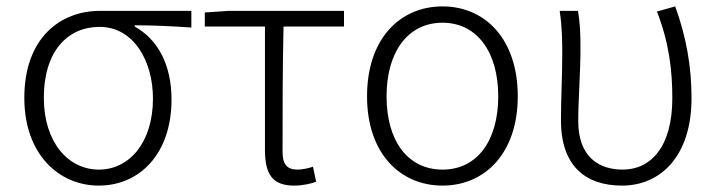

<svg xmlns="http://www.w3.org/2000/svg" viewBox="-20 -567 2247 600"><path d="M289 13C414 13 516 -84 516 -256C516 -365 473 -444 401 -484V-488C462 -488 516 -485 578 -481V-533H292C169 -533 56 -449 56 -261C56 -85 164 13 289 13ZM289 -37C192 -37 117 -124 117 -261C117 -409 193 -483 291 -483C398 -483 458 -376 458 -259C458 -124 386 -37 289 -37Z M899 13C926 13 952 7 968 1L958 -46C943 -41 925 -37 909 -37C877 -37 863 -54 863 -92C863 -220 863 -350 866 -484H1055V-533H694L620 -528V-484H808V-98C808 -22 832 13 899 13Z M1363 13C1495 13 1598 -88 1598 -266C1598 -446 1495 -547 1363 -547C1230 -547 1127 -446 1127 -266C1127 -88 1230 13 1363 13ZM1363 -37C1254 -37 1188 -127 1188 -266C1188 -404 1254 -496 1363 -496C1471 -496 1537 -404 1537 -266C1537 -127 1471 -37 1363 -37Z M1924 13C2045 13 2141 -80 2141 -260C2141 -358 2125 -451 2090 -547L2033 -531C2071 -433 2081 -347 2081 -260C2081 -107 2013 -37 1926 -37C1853 -37 1787 -75 1787 -189C1787 -252 1794 -345 1794 -412C1794 -458 1793 -495 1786 -533H1729C1737 -479 1737 -438 1737 -395C1737 -327 1733 -259 1733 -191C1733 -46 1812 13 1924 13Z"/></svg>

Font: Noto Sans JP Light
Style: Regular
Weight: 300
Designer: Ryoko NISHIZUKA (kana & ideographs); Paul D. Hunt (Latin, Greek & Cyrillic); Wenlong ZHANG (bopomofo); Sandoll Communica
Foundry: Adobe Systems Incorporated
Version: Version 1.004;PS 1.004;hotconv 1.0.82;makeotf.lib2.5.63406